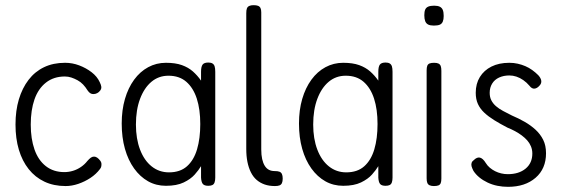

<svg xmlns="http://www.w3.org/2000/svg" viewBox="-20 -709 2183 743"><path d="M234 11Q188 11 152 -6Q116 -23 91 -54.5Q66 -86 53 -129.5Q40 -173 40 -227Q40 -281 53 -324.5Q66 -368 90.5 -400Q115 -432 150.5 -449Q186 -466 232 -466Q260 -466 286.5 -456Q313 -446 334.5 -429.5Q356 -413 366 -391Q371 -381 372 -373.5Q373 -366 368 -359Q363 -352 356 -348.5Q349 -345 342 -345Q329 -344 319 -359Q311 -372 301.5 -382Q292 -392 280 -398.5Q268 -405 256 -409Q244 -413 231 -413Q188 -413 158 -389.5Q128 -366 113.5 -324.5Q99 -283 99 -227Q99 -172 113.5 -130.5Q128 -89 157.5 -66Q187 -43 229 -43Q246 -43 262.5 -48Q279 -53 293.5 -63Q308 -73 318 -86Q325 -94 331 -98.5Q337 -103 344 -103Q350 -103 356 -99Q362 -95 368 -87Q372 -82 372.5 -76.5Q373 -71 372 -65.5Q371 -60 367 -55Q352 -35 330 -20.5Q308 -6 283 2.5Q258 11 234 11Z M786 10Q771 10 765 3Q759 -4 758 -22V-66Q749 -51 733.5 -33.5Q718 -16 691 -3Q664 10 622 10Q584 10 553 -7.5Q522 -25 499 -57Q476 -89 463.5 -133Q451 -177 451 -231Q451 -283 463.5 -326Q476 -369 499 -400.5Q522 -432 553.5 -449Q585 -466 622 -466Q659 -466 684 -457Q709 -448 726.5 -432.5Q744 -417 758 -397V-431Q758 -451 764 -459Q770 -467 786 -467Q796 -467 802 -463.5Q808 -460 810.5 -452.5Q813 -445 813 -431V-22Q813 -11 810.5 -3.5Q808 4 802 7Q796 10 786 10ZM634 -42Q677 -42 703.5 -65.5Q730 -89 742.5 -131Q755 -173 755 -229Q755 -286 741.5 -327.5Q728 -369 701 -392.5Q674 -416 632 -416Q594 -416 566 -392.5Q538 -369 522 -326.5Q506 -284 506 -227Q506 -172 522 -130Q538 -88 567 -65Q596 -42 634 -42Z M1044 11Q1022 11 1004.5 5Q987 -1 973.5 -12.5Q960 -24 951 -42Q942 -60 937.5 -82.5Q933 -105 933 -133V-658Q933 -670 935.5 -676.5Q938 -683 944.5 -686Q951 -689 961 -689Q972 -689 978.5 -686.5Q985 -684 988 -678Q991 -672 991 -661V-131Q991 -109 994.5 -93.5Q998 -78 1004.5 -67.5Q1011 -57 1020.5 -52Q1030 -47 1043 -47Q1055 -47 1061.5 -44.5Q1068 -42 1071 -35.5Q1074 -29 1074 -18Q1074 -7 1071 -0.5Q1068 6 1061.5 8.5Q1055 11 1044 11Z M1472 10Q1457 10 1451 3Q1445 -4 1444 -22V-66Q1435 -51 1419.5 -33.5Q1404 -16 1377 -3Q1350 10 1308 10Q1270 10 1239 -7.5Q1208 -25 1185 -57Q1162 -89 1149.5 -133Q1137 -177 1137 -231Q1137 -283 1149.5 -326Q1162 -369 1185 -400.5Q1208 -432 1239.5 -449Q1271 -466 1308 -466Q1345 -466 1370 -457Q1395 -448 1412.5 -432.5Q1430 -417 1444 -397V-431Q1444 -451 1450 -459Q1456 -467 1472 -467Q1482 -467 1488 -463.5Q1494 -460 1496.5 -452.5Q1499 -445 1499 -431V-22Q1499 -11 1496.5 -3.5Q1494 4 1488 7Q1482 10 1472 10ZM1320 -42Q1363 -42 1389.5 -65.5Q1416 -89 1428.5 -131Q1441 -173 1441 -229Q1441 -286 1427.5 -327.5Q1414 -369 1387 -392.5Q1360 -416 1318 -416Q1280 -416 1252 -392.5Q1224 -369 1208 -326.5Q1192 -284 1192 -227Q1192 -172 1208 -130Q1224 -88 1253 -65Q1282 -42 1320 -42Z M1659 11Q1649 11 1642.5 8Q1636 5 1633.5 -1.5Q1631 -8 1631 -19V-437Q1631 -448 1633.5 -454.5Q1636 -461 1642.5 -463.5Q1649 -466 1660 -466Q1671 -466 1677 -463Q1683 -460 1685.5 -453.5Q1688 -447 1688 -435V-18Q1688 -7 1685.5 -0.5Q1683 6 1676.5 8.5Q1670 11 1659 11ZM1659 -610Q1645 -610 1637 -614Q1629 -618 1625.5 -627Q1622 -636 1622 -650Q1622 -664 1625.5 -672Q1629 -680 1637.5 -683.5Q1646 -687 1660 -687Q1674 -687 1682 -683Q1690 -679 1693.5 -670.5Q1697 -662 1697 -647Q1697 -634 1693.5 -625.5Q1690 -617 1682 -613.5Q1674 -610 1659 -610Z M1946 14Q1925 14 1905 10Q1885 6 1867 -2.5Q1849 -11 1835 -22.5Q1821 -34 1812 -48Q1807 -58 1805 -65Q1803 -72 1805 -78.5Q1807 -85 1813 -89Q1826 -102 1837.5 -99Q1849 -96 1860 -78Q1866 -68 1875.5 -60Q1885 -52 1896 -46.5Q1907 -41 1919.5 -38Q1932 -35 1945 -35Q1988 -35 2014 -56.5Q2040 -78 2040 -115Q2040 -130 2034.5 -143Q2029 -156 2020 -166Q2011 -176 1999 -185Q1987 -194 1973 -201.5Q1959 -209 1944 -215Q1915 -230 1892.5 -244Q1870 -258 1854 -273Q1838 -288 1829.5 -306.5Q1821 -325 1821 -350Q1821 -385 1837 -411Q1853 -437 1882 -451.5Q1911 -466 1951 -466Q1968 -466 1983.5 -462.5Q1999 -459 2013 -453Q2027 -447 2039.5 -438Q2052 -429 2063 -418Q2073 -407 2074.5 -397Q2076 -387 2069 -379Q2059 -367 2048.5 -366Q2038 -365 2029 -377Q2018 -390 2005 -399Q1992 -408 1978.5 -412.5Q1965 -417 1951 -417Q1929 -417 1911.5 -409Q1894 -401 1884.5 -385.5Q1875 -370 1875 -350Q1875 -333 1881.5 -320.5Q1888 -308 1899.5 -298Q1911 -288 1927 -279.5Q1943 -271 1961 -262Q1987 -251 2010.5 -237.5Q2034 -224 2052.5 -207Q2071 -190 2082 -168Q2093 -146 2093 -116Q2093 -56 2052.5 -21Q2012 14 1946 14Z"/></svg>

Font: Fredoka SemiCondensed Light
Style: Regular
Weight: 300
Width: 4
Designer: Ben Nathan
Foundry: Milena B. Brandão, Ben Nathan
Version: Version 2.001